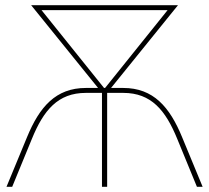

<svg xmlns="http://www.w3.org/2000/svg" viewBox="-20 -720 806 740"><path d="M311 -381C195 -381 132 -308 84 -191L5 0H27L103 -185C148 -295 203 -362 311 -362H373V0H393V-362H455C563 -362 618 -295 663 -185L739 0H761L682 -191C634 -308 571 -381 455 -381H408L666 -700H100L358 -381ZM381 -381 140 -681H626L385 -381Z"/></svg>

Font: Fixel Display Thin
Style: Regular
Weight: 100
Designer: AlfaBravo + MacPaw
Foundry: Kyrylo Tkachov, Marchela Mozhyna, Serhii Makarenko, Maria Weinstein, Zakhar Kryvoshyya
Version: Version 1.211